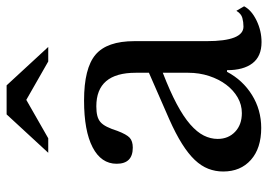

<svg xmlns="http://www.w3.org/2000/svg" viewBox="-138 -682 830 595"><g transform="rotate(-90 277.5 -385.0)"><path d="M349 -296Q292 -274 252.5 -253Q213 -232 189 -211Q165 -190 154.5 -169Q144 -148 144 -126Q144 -93 166 -72Q188 -51 224 -51Q250 -51 272.5 -64Q295 -77 312 -99.5Q329 -122 339 -152.5Q349 -183 349 -217ZM349 -339V-380Q349 -502 245 -502Q228 -502 216 -499Q204 -496 196 -489Q188 -482 181.5 -469Q175 -456 169 -437Q158 -408 147.5 -398.5Q137 -389 117 -389Q67 -389 67 -439Q67 -487 118 -513.5Q169 -540 263 -540Q363 -540 405 -504.5Q447 -469 447 -384V-160Q447 -46 492 -46Q506 -46 519 -49.5Q532 -53 541 -68L555 -44Q543 -21 511 -5.5Q479 10 444 10Q400 10 378.5 -18Q357 -46 357 -97H352Q326 -48 280 -19.5Q234 9 178 9Q115 9 79 -23Q43 -55 43 -109Q43 -133 51.5 -155Q60 -177 79 -197Q98 -217 129 -236.5Q160 -256 205 -276ZM310 -780 429 -651H384L265 -719L146 -651H101L220 -780Z"/></g></svg>

Font: Libre Baskerville
Style: Regular
Weight: 400
Designer: Pablo Impallari, Rodrigo Fuenzalida
Foundry: Pablo Impallari, Rodrigo Fuenzalida
Version: Version 1.000; ttfautohint (v0.93) -l 8 -r 50 -G 200 -x 14 -